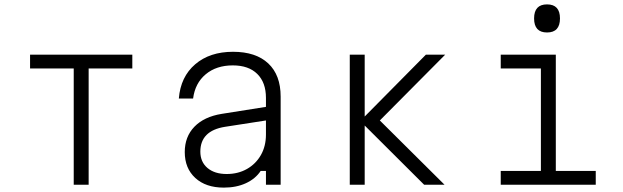

<svg xmlns="http://www.w3.org/2000/svg" viewBox="-20 -842 2840 875"><path d="M316 0V-530H117V-593H583V-530H384V0Z M1168 -63Q1144 -27 1100.5 -7Q1057 13 1000 13Q918 13 870 -31Q822 -75 822 -149Q822 -219 866 -264.5Q910 -310 990 -323L1192 -355V-396Q1192 -466 1152.5 -505Q1113 -544 1041 -544Q966 -544 917.5 -503.5Q869 -463 860 -393H795Q803 -492 869.5 -549Q936 -606 1042 -606Q1146 -606 1202.5 -553Q1259 -500 1259 -402V0H1192V-63ZM893 -151Q893 -104 925.5 -76.5Q958 -49 1013 -49Q1065 -49 1105.5 -72Q1146 -95 1169 -135.5Q1192 -176 1192 -229V-293L1005 -264Q893 -246 893 -151Z M1574 0V-593H1642V-311L1921 -593H2009L1711 -293L2006 0H1913L1642 -270V0Z M2262 -593H2513V-63H2695V0H2262V-63H2445V-530H2262ZM2473 -694Q2414 -694 2414 -758Q2414 -822 2473 -822Q2532 -822 2532 -758Q2532 -694 2473 -694Z"/></svg>

Font: Martian Mono ExtraLight
Style: Regular
Weight: 200
Monospace: yes
Designer: Roman Shamin
Foundry: Evil Martians
Version: Version 1.000; ttfautohint (v1.8.4.7-5d5b)